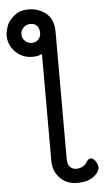

<svg xmlns="http://www.w3.org/2000/svg" viewBox="-61 -753 551 992"><g transform="rotate(-5 215.0 -256.5)"><path d="M193 144Q175 116 175 76V-479Q157 -468 124 -468Q90 -468 62 -484.5Q34 -501 17.5 -529Q1 -557 1 -591Q7 -643 29 -668Q51 -693 72 -703.5Q93 -714 127 -714Q161 -714 191 -699Q255 -668 255 -589V72Q255 101 268 114.5Q281 128 298 128Q340 128 358 95Q367 81 380 81Q392 81 403.5 98.5Q415 116 415 130Q415 145 401 162Q369 201 299 201Q229 201 193 144ZM175 -585Q175 -638 128 -638Q107 -638 92.5 -623.5Q78 -609 78 -589Q78 -569 92.5 -554.5Q107 -540 128 -540Q149 -540 162 -554Q175 -568 175 -585Z"/></g></svg>

Font: LXGW WenKai Medium
Style: Regular
Weight: 500
Designer: LXGW / Fontworks Inc.
Foundry: LXGW / Fontworks Inc.
Version: Version 1.501; October 10, 2024